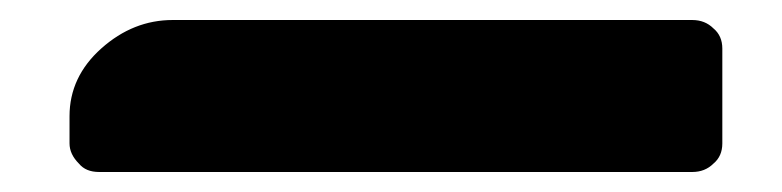

<svg xmlns="http://www.w3.org/2000/svg" viewBox="-20 -95 774 190"><path d="M686 -66.9Q694.8 -59.6 694.8 -46.9V46.9Q694.8 59.6 686 66.9Q677.7 75.2 665 75.2H78.1Q64.9 75.2 58.1 66.9Q48.8 57.6 48.8 46.9V20Q48.8 -19 80.3 -47.1Q111.8 -75.2 150.9 -75.2H665Q677.7 -75.2 686 -66.9Z"/></svg>

Font: Cunia
Style: Bold
Weight: 700
Designer: Alejo Bergmann, Denis Ignatov
Foundry: Hubert & Fischer
Version: Version 1.00 February 21, 2019, initial release